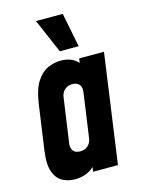

<svg xmlns="http://www.w3.org/2000/svg" viewBox="-119 -850 697 934"><g transform="rotate(-15 229.0 -383.5)"><path d="M141 13Q108.5 13 80 -1.5Q51.5 -16 37.2 -53.8Q23 -91.5 33 -162L65 -388Q75 -458.5 99.8 -496.5Q124.5 -534.5 156.8 -548.8Q189 -563 221 -563Q279 -563 309 -527.5L312 -550H437L360 0H235L238 -22.5Q199 13 141 13ZM200.5 -112Q225.5 -112 240.2 -126.2Q255 -140.5 258 -162L290 -388Q293 -410 282 -424Q271 -438 247 -438Q225 -438 209.2 -424.8Q193.5 -411.5 190 -388L158 -162Q155 -140.5 165.5 -126.2Q176 -112 200.5 -112ZM230 -608 156 -780H291L325 -608Z"/></g></svg>

Font: Mohave
Style: Bold Italic
Weight: 700
Italic angle: -8°
Designer: Gumpita Rahayu
Foundry: Tokotype
Version: Version 2.003; ttfautohint (v1.8.3)